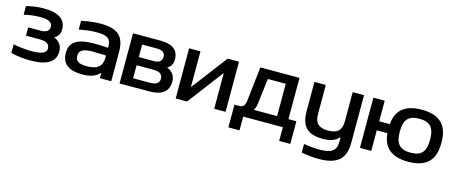

<svg xmlns="http://www.w3.org/2000/svg" viewBox="-44 -1075 4370 1848"><g transform="rotate(15 2141.0 -151.5)"><path d="M245 -294H122V-211H264C327 -211 358 -190 358 -143C358 -102 311 -81 216 -81C149 -81 89 -88 29 -100V-14C93 1 150 9 219 9C387 9 471 -41 471 -145C471 -203 444 -243 388 -266C425 -285 443 -316 443 -357C443 -458 369 -509 221 -509C157 -509 106 -501 48 -486V-400C100 -413 154 -420 215 -420C292 -420 331 -398 331 -354C331 -315 302 -294 245 -294Z M784 -509C721 -509 664 -501 597 -486V-399C658 -412 718 -419 772 -419C879 -419 915 -394 915 -315V-303C851 -307 805 -308 779 -308C608 -308 535 -259 535 -151C535 -43 605 9 740 9C819 9 873 -9 909 -50H915V0H1028V-288C1028 -446 961 -509 784 -509ZM648 -152C648 -207 688 -230 785 -230C816 -230 868 -228 915 -226V-201C915 -119 869 -78 760 -78C682 -78 648 -101 648 -152Z M1111 0H1405C1532 0 1597 -50 1597 -147C1597 -205 1570 -243 1514 -267C1550 -287 1566 -316 1566 -362C1566 -453 1505 -500 1387 -500H1111ZM1224 -82V-212H1391C1453 -212 1484 -191 1484 -147C1484 -103 1453 -82 1391 -82ZM1224 -293V-418H1370C1426 -418 1454 -399 1454 -356C1454 -314 1426 -293 1370 -293Z M1670 0H1783L2054 -357V0H2167V-500H2054L1783 -143V-500H1670Z M2278 -89H2232V137H2343V0H2738V137H2849V-89H2770V-500H2380L2341 -156C2335 -106 2316 -89 2278 -89ZM2424 -89C2436 -107 2444 -129 2447 -155L2478 -411H2657V-89Z M3413 -30V-500H3300V-211C3300 -121 3260 -81 3166 -81C3072 -81 3032 -121 3032 -211V-500H2919V-207C2919 -58 2986 9 3135 9C3213 9 3262 -10 3293 -47H3300V-4C3300 79 3258 117 3137 117C3089 117 3026 112 2977 103V189C3039 200 3092 206 3146 206C3341 206 3413 132 3413 -30Z M3506 0H3619V-205H3725C3737 -61 3824 9 3987 9C4165 9 4251 -73 4251 -244V-256C4251 -427 4165 -509 3987 -509C3824 -509 3737 -439 3725 -295H3619V-500H3506ZM3836 -247V-253C3836 -370 3881 -419 3987 -419C4094 -419 4138 -370 4138 -253V-247C4138 -130 4094 -81 3987 -81C3881 -81 3836 -130 3836 -247Z"/></g></svg>

Font: LT Wave Medium
Style: Regular
Weight: 500
Designer: Daniel Lyons
Version: Version 2.5 (Glyphs App)